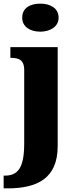

<svg xmlns="http://www.w3.org/2000/svg" viewBox="-45 -795 420 1055"><path d="M177 -621C230 -621 277 -648 277 -698C277 -751 230 -775 177 -775C120 -775 77 -751 77 -698C77 -648 120 -621 177 -621ZM-25 240H-3C157 240 272 187 272 8V-536H12V-477H16C55 -477 88 -468 88 -411V-6C88 129 52 170 -18 170H-25Z"/></svg>

Font: Noto Serif Devanagari SemiCondensed Black
Style: Regular
Weight: 900
Width: 4
Designer: Universal Thirst, Indian Type Foundry and the Monotype Design Team
Foundry: Monotype Imaging Inc.
Version: Version 2.004